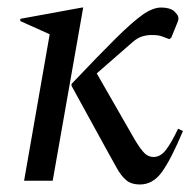

<svg xmlns="http://www.w3.org/2000/svg" viewBox="-20 -480 521 510"><path d="M44 0 112 -389 34 -424V-430L198 -460H201L120 0ZM352 10Q328 10 314.5 -2Q301 -14 290 -34Q279 -54 265 -79L170 -252V-257Q243 -334 287.5 -378Q332 -422 359 -441Q386 -460 408 -460Q420 -460 428.5 -457.5Q437 -455 442 -451Q446 -447 450 -442Q454 -437 454 -430Q454 -428 452 -422L435 -380L430 -376L411 -383Q406 -385 400 -386Q394 -387 380 -387Q371 -387 358.5 -383.5Q346 -380 332 -368L237 -285L338 -109Q353 -84 363.5 -73.5Q374 -63 388 -63Q406 -63 420.5 -81.5Q435 -100 453 -138L466 -132Q434 -56 410 -23Q386 10 352 10Z"/></svg>

Font: Spectral SC
Style: Italic
Weight: 400
Italic angle: -10°
Designer: Jean-Baptiste Levee
Foundry: Production Type
Version: Version 2.001